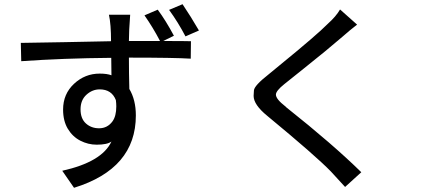

<svg xmlns="http://www.w3.org/2000/svg" viewBox="-20 -840 2040 913"><path d="M332 53 276 -28Q465 -70 510 -167Q490 -152 440 -152Q399 -152 362 -171Q325 -190 302.5 -227.5Q280 -265 280 -319Q280 -393 332 -441.5Q384 -490 454 -490Q489 -490 510 -482L509 -565Q280 -563 81 -549L79 -636Q168 -637 285.5 -639.5Q403 -642 508 -644Q508 -725 498 -770H599Q593 -692 593 -645H602Q683 -645 741 -645Q707 -710 667 -767L730 -794Q768 -743 807 -670L756 -645Q862 -645 888 -644L887 -561Q811 -566 593 -566Q593 -491 595 -417Q626 -365 626 -291Q626 -38 332 53ZM451 -230Q491 -230 515 -263Q533 -288 533 -334Q533 -348 531 -364Q511 -415 454 -415Q419 -415 391 -389.5Q363 -364 363 -320Q363 -276 388.5 -253Q414 -230 451 -230ZM862 -667Q827 -734 784 -793L848 -820Q887 -762 926 -695Z M1621 49 1553 -25Q1480 -100 1251 -289Q1186 -342 1186 -384Q1186 -387 1187.5 -410Q1189 -433 1258 -487L1309 -529Q1488 -675 1539 -727Q1578 -762 1597 -795L1678 -723Q1643 -696 1608 -665Q1535 -602 1427 -516Q1372 -472 1332 -440Q1292 -408 1292 -390Q1292 -369 1337 -334Q1340 -332 1341 -330Q1565 -152 1698 -21Z"/></svg>

Font: LXGW 975 Gothic SC
Style: Regular
Weight: 400
Version: Version 2.01;February 25, 2021